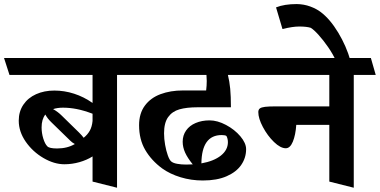

<svg xmlns="http://www.w3.org/2000/svg" viewBox="-45 -861 1842 931"><path d="M618.7 -497.6H522.5V49.3L403.8 19.5V-102.5Q376 -85 340.1 -74.7Q304.2 -64.5 267.1 -64.5Q217.8 -64.5 165.8 -94.7Q113.8 -125 79.8 -173.8Q45.9 -222.7 45.9 -275.9Q45.9 -320.3 68.4 -353.5Q90.8 -386.7 130.1 -404.3Q169.4 -421.9 218.3 -421.9Q267.1 -421.9 314.2 -406.7Q361.3 -391.6 403.8 -361.8V-497.6H1L-25.4 -579.6H594.2ZM403.8 -274.4V-309.6Q360.8 -325.7 326.7 -332.3Q292.5 -338.9 260.3 -338.9Q233.9 -338.9 212.4 -332Q236.3 -318.4 253.9 -300.8L337.4 -219.2Q353 -203.6 360.8 -192.9Q379.4 -208 390.1 -226.8Q400.9 -245.6 403.8 -274.4ZM317.9 -162.6Q303.7 -170.4 295.9 -178.7L205.6 -266.6Q185.1 -286.1 174.8 -305.7Q156.7 -282.2 156.7 -243.2Q156.7 -215.8 164.8 -189.5Q172.9 -163.1 184.6 -151.4Q194.3 -141.1 231.9 -141.1Q281.2 -141.1 317.9 -162.6Z M1148.4 -137.7Q1148.4 -96.2 1125 -61.8Q1101.6 -27.3 1054.4 -6.6Q1007.3 14.2 938.5 14.2Q881.8 14.2 830.6 -1.5Q779.3 -17.1 741.2 -44.4Q689 -83 659.2 -134Q629.4 -185.1 629.4 -253.9Q629.4 -311 657.5 -348.9Q685.5 -386.7 733.6 -404.5Q781.7 -422.4 842.3 -422.4H954.6Q957.5 -445.8 957.5 -468.3Q957.5 -482.9 956.1 -497.6H592.8L567.9 -579.6H1190.9L1214.8 -497.6H1060.1Q1067.9 -466.3 1071.3 -430.4Q1074.7 -394.5 1074.7 -340.8H912.6Q859.9 -340.8 825 -330.8Q790 -320.8 770.3 -293.2Q750.5 -265.6 750.5 -214.8Q750.5 -187.5 755.6 -158.7Q760.7 -129.9 768.6 -107.9Q776.4 -85.9 784.7 -78.6Q793.9 -70.3 814 -66.7Q834 -63 857.4 -63Q869.1 -63 889.6 -64Q864.3 -95.2 852.5 -121.3Q840.8 -147.5 840.8 -173.8Q840.8 -204.6 857.4 -228.3Q874 -252 903.8 -264.6Q933.6 -277.3 971.2 -277.3Q1009.3 -277.3 1051 -255.1Q1092.8 -232.9 1120.6 -200Q1148.4 -167 1148.4 -137.7ZM1060.1 -171.9Q1060.1 -181.6 1057.4 -190.9Q1054.7 -200.2 1052.2 -202.1Q1049.8 -204.1 1043.2 -205.1Q1036.6 -206.1 1029.8 -206.1Q933.1 -206.1 931.6 -68.8Q992.2 -79.6 1026.1 -106.7Q1060.1 -133.8 1060.1 -171.9Z M1340.8 -142.1Q1314.9 -142.1 1283.4 -172.6Q1252 -203.1 1229.7 -245.1Q1207.5 -287.1 1207.5 -317.4Q1207.5 -329.1 1214.8 -335Q1222.2 -340.8 1240.2 -343Q1258.3 -345.2 1294.4 -345.2H1551.8V-497.6H1170.4L1146 -579.6H1753.4L1776.9 -497.6H1670.4V49.3L1551.8 19.5V-255.4H1391.6Q1388.2 -206.1 1375 -174.1Q1361.8 -142.1 1340.8 -142.1Z M1583.5 -567.4Q1568.8 -599.6 1545.9 -632.8Q1522.9 -666 1500 -691.4Q1477.1 -716.8 1461.9 -726.1Q1441.9 -732.4 1405.8 -732.4Q1373.5 -732.4 1324.7 -720.2L1293.5 -825.2Q1334 -841.3 1394 -841.3Q1428.7 -840.8 1459.2 -829.6Q1489.7 -818.4 1510.7 -802.2Q1555.7 -768.1 1595 -702.9Q1634.3 -637.7 1654.3 -567.4Z"/></svg>

Font: Vesper Libre
Style: Bold
Weight: 700
Designer: Robert Keller & Kimya Gandhi
Foundry: Mota Italic
Version: Version 1.058